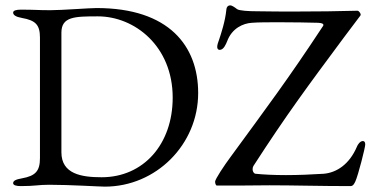

<svg xmlns="http://www.w3.org/2000/svg" viewBox="-20 -689 1397 716"><path d="M985 2C1074 2 1173 5 1287 5C1297 5 1301 -4 1305 -12C1316 -36 1342 -139 1342 -150C1342 -159 1339 -163 1333 -163C1323 -163 1314 -150 1311 -142C1283 -76 1235 -45 1187 -41C1140 -38 1091 -36 1046 -36C1002 -36 962 -38 933 -41C926 -42 922 -50 922 -58C922 -62 923 -67 925 -70C1049 -262 1125 -364 1263 -550L1324 -631C1328 -636 1319 -649 1313 -649C1239 -647 1165 -646 1082 -646C1037 -646 989 -646 937 -647C908 -647 872 -649 864 -655C854 -663 844 -669 839 -669C834 -669 825 -667 824 -652C820 -610 804 -562 797 -541C794 -533 790 -522 790 -514C790 -508 793 -503 799 -503C814 -503 822 -523 827 -535C845 -584 887 -602 919 -604C944 -606 982 -606 1021 -606C1074 -606 1131 -605 1167 -604C1182 -603 1186 -600 1186 -596C1186 -593 1184 -591 1182 -588C1055 -395 976 -290 840 -104C817 -73 782 -21 782 -11C782 -11 783 3 789 3H866C904 3 945 2 985 2ZM209 -121V-567C209 -627 258 -628 345 -628C482 -628 624 -517 624 -325C624 -151 515 -28 359 -28C284 -28 209 -40 209 -121ZM371 7C562 7 719 -150 719 -342C719 -517 611 -659 340 -659C313 -659 212 -651 169 -651H162C121 -651 112 -653 58 -653C41 -653 29 -650 29 -642C29 -633 39 -626 62 -622C112 -613 129 -597 129 -549V-99C129 -51 112 -33 62 -24C39 -20 29 -15 29 -6C29 2 41 5 58 5C111 5 123 0 163 0C242 0 351 7 371 7Z"/></svg>

Font: EB Garamond 12
Style: Regular
Weight: 400
Version: Version 0.016+